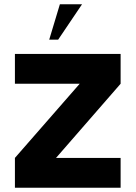

<svg xmlns="http://www.w3.org/2000/svg" viewBox="-20 -881 636 901"><path d="M546 0H50V-140L354 -488H50V-628H546V-488L243 -140H546V0ZM261 -861H365L253 -695H211L261 -861Z"/></svg>

Font: CAT North
Style: Regular
Weight: 400
Designer: Peter Wiegel
Foundry: Peter Wiegel
Version: Version 1.000